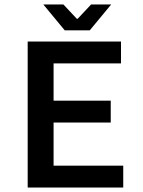

<svg xmlns="http://www.w3.org/2000/svg" viewBox="-20 -840 639 860"><path d="M104 0H532V-98H220V-291H476V-389H220V-556H522V-654H104ZM388 -820 328 -756H324L264 -820H174L270 -704H382L478 -820Z"/></svg>

Font: Source Code Pro Semibold
Style: Regular
Weight: 600
Monospace: yes
Designer: Paul D. Hunt
Foundry: Adobe Systems Incorporated
Version: Version 1.017;PS 1.000;hotconv 1.0.70;makeotf.lib2.5.5900